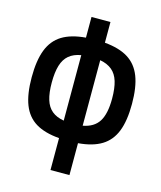

<svg xmlns="http://www.w3.org/2000/svg" viewBox="-122 -748 844 1008"><g transform="rotate(15 300.0 -244.0)"><path d="M249 -1.5Q169.5 -8 121 -37.5Q72.5 -67 50 -124.5Q27.5 -182 27.5 -273.5Q27.5 -365 50 -423Q72.5 -481 121 -511Q169.5 -541 249 -547.5V-660H352V-547.5Q431 -540.5 479.2 -510.5Q527.5 -480.5 550 -422.8Q572.5 -365 572.5 -273.5Q572.5 -182 550 -124.8Q527.5 -67.5 479.2 -37.8Q431 -8 352 -1.5V172H249ZM249 -96.5V-452.5Q208.5 -445.5 183.8 -424.8Q159 -404 147.8 -367Q136.5 -330 136.5 -273.5Q136.5 -217.5 147.8 -181Q159 -144.5 183.8 -124Q208.5 -103.5 249 -96.5ZM464.5 -273.5Q464.5 -330 453.2 -366.8Q442 -403.5 417.2 -424.2Q392.5 -445 352 -452.5V-96.5Q412 -107.5 438.2 -149.2Q464.5 -191 464.5 -273.5Z"/></g></svg>

Font: JuliaMono ExtraBold
Style: Regular
Weight: 800
Monospace: yes
Designer: cormullion
Foundry: corm
Version: Version 0.055; ttfautohint (v1.8.4)